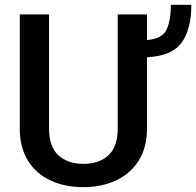

<svg xmlns="http://www.w3.org/2000/svg" viewBox="-20 -771 818 801"><path d="M471.2 -710.9H593.3V-604Q656.2 -608.9 674.6 -647Q692.9 -685.1 692.9 -751H778.3Q778.3 -649.4 737.8 -593.3Q697.3 -537.1 593.3 -532.2V-235.8Q593.3 -154.8 558.1 -100.1Q522.9 -45.4 462.9 -17.8Q402.8 9.8 328.1 9.8Q251.5 9.8 191.4 -17.8Q131.3 -45.4 96.9 -100.1Q62.5 -154.8 62.5 -235.8V-710.9H184.6V-235.8Q184.6 -159.2 223.4 -123.3Q262.2 -87.4 328.1 -87.4Q394 -87.4 432.6 -123.3Q471.2 -159.2 471.2 -235.8Z"/></svg>

Font: Vazirmatn RD UI FD Medium
Style: Regular
Weight: 500
Designer: Saber Rastikerdar
Foundry: Saber Rastikerdar
Version: Version 33.003